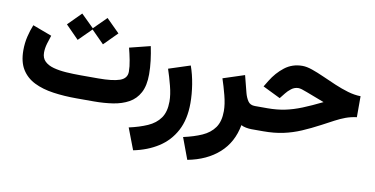

<svg xmlns="http://www.w3.org/2000/svg" viewBox="-77 -760 2422 1241"><g transform="rotate(10 1134.5 -139.5)"><path d="M544.9 0H432.1Q349.1 0 277.6 -10.3Q206.1 -20.5 152.3 -47.1Q98.6 -73.7 68.6 -122.1Q38.6 -170.4 38.6 -247.1Q38.6 -293.5 48.8 -336.9Q59.1 -380.4 74.2 -417L199.7 -370.1Q191.4 -346.7 182.1 -315.2Q172.9 -283.7 172.9 -254.9Q172.9 -219.7 194.3 -198.7Q215.8 -177.7 252.4 -167.7Q289.1 -157.7 335.4 -154.5Q381.8 -151.4 432.1 -151.4H546.4Q641.1 -151.4 687.7 -167.7Q734.4 -184.1 734.4 -228.5Q734.4 -261.7 726.3 -303.2Q718.3 -344.7 708.5 -381.8L845.2 -416Q855 -368.7 860.6 -322.8Q866.2 -276.9 866.2 -234.4Q866.2 -159.7 841.3 -113.3Q816.4 -66.9 772.2 -42.5Q728 -18.1 669.9 -9Q611.8 0 544.9 0ZM372.6 -546.4 456.1 -464.4 538.6 -546.4 625 -460.4 538.6 -373.5 456.1 -456.5 372.6 -373.5 287.1 -460.4Z M849.6 267.1 795.9 126.5Q864.7 111.3 916.7 88.4Q968.8 65.4 997.6 24.7Q1026.4 -16.1 1026.4 -84Q1026.4 -128.9 1011.5 -186.3Q996.6 -243.7 980.5 -291.5L1121.6 -337.4Q1141.1 -282.7 1151.4 -219Q1161.6 -155.3 1161.6 -96.7Q1161.6 9.8 1122.1 84.2Q1082.5 158.7 1012.2 203.6Q941.9 248.5 849.6 267.1Z M1580.6 0Q1561.5 0 1543 -3.7Q1524.4 -7.3 1510.7 -14.6Q1489.7 100.6 1410.2 171.9Q1330.6 243.2 1205.1 267.1L1152.8 126.5Q1221.7 111.3 1273.7 88.4Q1325.7 65.4 1354.5 24.7Q1383.3 -16.1 1383.3 -84Q1383.3 -128.9 1368.4 -186.3Q1353.5 -243.7 1337.4 -291.5L1478 -337.4L1506.8 -225.1Q1514.6 -195.3 1529.3 -173.3Q1543.9 -151.4 1575.2 -151.4H1594.2V0Z M1574.7 -151.4H1657.7Q1718.3 -151.4 1771 -162.1Q1823.7 -172.9 1880.1 -195.6Q1936.5 -218.3 2007.8 -253.4Q1932.1 -281.2 1890.9 -297.9Q1849.6 -314.5 1833 -314.5Q1807.1 -314.5 1786.1 -298.1Q1765.1 -281.7 1752.4 -265.1L1724.1 -229.5L1608.4 -286.1L1632.8 -326.2Q1667.5 -383.3 1717.3 -421.9Q1767.1 -460.4 1833.5 -460.4Q1861.3 -460.4 1897.9 -447.8Q1934.6 -435.1 1977.1 -416Q2019.5 -397 2064.2 -377.9Q2108.9 -358.9 2152.8 -345.9Q2196.8 -333 2236.8 -332.5V-194.8Q2196.8 -189.5 2164.6 -177.5Q2132.3 -165.5 2098.6 -147.7Q2064.9 -129.9 2021 -106.4Q1958.5 -73.2 1902.6 -49.3Q1846.7 -25.4 1787.8 -12.7Q1729 0 1656.2 0H1574.7Z"/></g></svg>

Font: Vazirmatn UI Black
Style: Regular
Weight: 900
Designer: Saber Rastikerdar
Foundry: Saber Rastikerdar
Version: Version 33.003